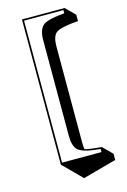

<svg xmlns="http://www.w3.org/2000/svg" viewBox="-147 -770 759 1143"><g transform="rotate(-15 232.5 -199.0)"><path d="M109.9 191.9V-703.1H373L429.7 -646.5V-607.4Q320.3 -599.6 292 -577.1Q266.6 -555.2 266.6 -495.6V97.7Q266.6 123.5 269.5 139.2Q301.3 147.9 373 153.8L429.7 210.4V248.5L223.1 305.2L166.5 248.5ZM120.1 182.1H362.8V163.1Q254.9 153.8 225.6 126Q200.2 100.6 200.2 41V-551.8Q200.2 -620.6 234.9 -644.5Q268.1 -666 362.8 -673.3V-692.9H120.1Z"/></g></svg>

Font: Linux Biolinum Shadow O
Style: Bold
Weight: 700
Designer: Philipp H. Poll
Foundry: Philipp H. Poll
Version: Version 0.9.2